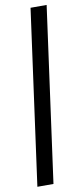

<svg xmlns="http://www.w3.org/2000/svg" viewBox="-94 -865 386 899"><g transform="rotate(-10 99.0 -415.5)"><path d="M7.5 0 121.5 -831H198L84 0Z"/></g></svg>

Font: Merriweather 24pt SemiCondensed Light
Style: Italic
Weight: 300
Width: 4
Italic angle: -7.8°
Designer: Eben Sorkin
Foundry: Eben Sorkin
Version: Version 2.101